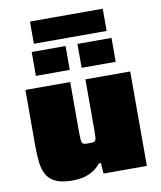

<svg xmlns="http://www.w3.org/2000/svg" viewBox="-94 -938 855 1021"><g transform="rotate(-10 333.5 -428.0)"><path d="M217 8Q160 8 127 -6.5Q94 -21 77.5 -48.5Q61 -76 56 -115Q51 -154 51 -202V-510H293V-243Q293 -217 294 -202.5Q295 -188 298.5 -181.5Q302 -175 310 -173.5Q318 -172 332 -172Q347 -172 356 -173Q365 -174 369 -179.5Q373 -185 374 -198Q375 -211 375 -234V-510H617V0H383L379 -57H368Q347 -31 320.5 -16.5Q294 -2 267 3Q240 8 217 8ZM119 -574V-703H302V-574ZM366 -574V-703H550V-574ZM138 -744V-864H531V-744Z"/></g></svg>

Font: Saira Expanded Black
Style: Regular
Weight: 900
Width: 7
Designer: Hector Gatti with collaboration of the Omnibus-Type team
Foundry: Omnibus-Type
Version: Version 1.101